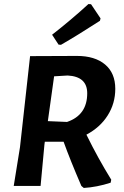

<svg xmlns="http://www.w3.org/2000/svg" viewBox="-20 -921 614 951"><path d="M418 -901 431 -900 478 -830 475 -818Q367 -748 282 -699L270 -700L238 -749Q333 -823 418 -901ZM361 -644Q450 -644 500.5 -601.5Q551 -559 551 -481Q551 -409 513.5 -349.5Q476 -290 408 -254Q466 -136 531 -31L528 -16Q460 6 395 10L383 0Q327 -130 295 -219H202L200 -204L181 0H48L79 -192L129 -643ZM315 -547 248 -543 217 -321 312 -317Q412 -351 412 -459Q412 -542 315 -547Z"/></svg>

Font: Alegreya Sans SC
Style: Bold Italic
Weight: 700
Italic angle: -7°
Designer: Juan Pablo del Peral
Foundry: Huerta Tipografica
Version: Version 2.007